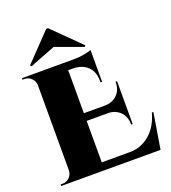

<svg xmlns="http://www.w3.org/2000/svg" viewBox="-164 -1051 1040 1171"><g transform="rotate(-20 356.5 -466.0)"><path d="M272 -932H284L462 -756L455 -748L277 -813L110 -748L103 -756ZM43 -10Q69 -10 87.5 -28.5Q106 -47 107 -73V-627Q106 -653 87.5 -671.5Q69 -690 43 -690H30V-700H363Q406 -700 439.5 -707Q473 -714 482 -718V-512H472V-520Q472 -600 414 -632Q386 -648 347 -649H312V-370H451Q499 -371 529 -401.5Q559 -432 559 -480V-484H569V-206H559V-211Q559 -258 529 -288.5Q499 -319 452 -320H312V-51H495Q568 -51 624 -99Q680 -147 703 -232H713L675 0H30V-10Z"/></g></svg>

Font: Cinzel Decorative Black
Style: Regular
Weight: 900
Designer: Natanael Gama
Version: Version 1.002;PS 001.002;hotconv 1.0.56;makeotf.lib2.0.21325